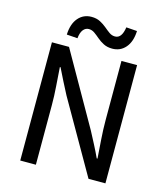

<svg xmlns="http://www.w3.org/2000/svg" viewBox="-125 -964 919 1060"><g transform="rotate(15 334.0 -434.0)"><path d="M90.8 0V-675.8H188.5L424.3 -261.2Q442.4 -227.1 460.9 -191.4Q479.5 -155.8 495.6 -120.6H500Q496.6 -171.9 492.4 -228.5Q488.3 -285.2 488.3 -338.9V-675.8H577.6V0H481L244.1 -413.6Q225.6 -447.8 207.8 -483.9Q189.9 -520 172.4 -555.2H168.5Q171.9 -503.4 176 -448.5Q180.2 -393.6 180.2 -339.8V0ZM420.9 -728Q392.1 -728 371.1 -738.8Q350.1 -749.5 333.7 -763.7Q317.4 -777.8 302.2 -788.6Q287.1 -799.3 269 -799.3Q250 -799.3 237.1 -782.7Q224.1 -766.1 221.2 -733.9L159.2 -738.3Q161.6 -799.8 190.9 -834Q220.2 -868.2 266.6 -868.2Q295.4 -868.2 316.4 -857.2Q337.4 -846.2 353.8 -832.3Q370.1 -818.4 385.3 -807.6Q400.4 -796.9 418.5 -796.9Q457 -796.9 466.3 -861.8L528.3 -857.4Q525.9 -796.4 496.6 -762.2Q467.3 -728 420.9 -728Z"/></g></svg>

Font: Akatab Medium
Style: Regular
Weight: 500
Designer: SIL Global
Foundry: SIL Global
Version: Version 4.100